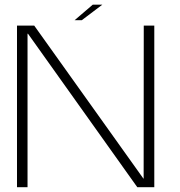

<svg xmlns="http://www.w3.org/2000/svg" viewBox="-20 -782 753 802"><path d="M51 0H95V-641H97L553.5 0H624.5V-675H580.5L580 -36H579L123 -675H51ZM291.5 -697.5H321.5L407.5 -762.5H367.5Z"/></svg>

Font: Anybody SemiExpanded ExtraLight
Style: Regular
Weight: 250
Width: 6
Version: Version 1.113;gftools[0.9.25]